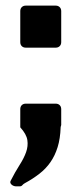

<svg xmlns="http://www.w3.org/2000/svg" viewBox="-20 -515 295 680"><path d="M71.3 -147.9H177.2Q186 -147.9 191.4 -142.6Q196.8 -137.2 196.8 -128.4V-72.3Q196.8 -70.3 195.8 -68.4Q194.8 -66.4 194.8 -64Q193.4 -23.9 184.1 6.1Q174.8 36.1 158.7 59.3Q142.6 82.5 119.6 100.3Q96.7 118.2 67.9 133.8Q62.5 136.7 59.1 140.9Q55.7 145 49.8 145H37.1Q32.7 145 28.3 143.3Q23.9 141.6 21 138.9Q18.1 136.2 16.8 132.8Q15.6 129.4 17.6 125.5Q33.2 94.7 48.8 70.3Q64.5 45.9 72.3 24.2Q80.1 2.4 76.9 -18.8Q73.7 -40 51.8 -64V-128.4Q51.8 -137.2 57.1 -142.6Q62.5 -147.9 71.3 -147.9ZM51.8 -365.7V-475.6Q51.8 -484.4 57.1 -489.7Q62.5 -495.1 71.3 -495.1H177.2Q186 -495.1 191.4 -489.7Q196.8 -484.4 196.8 -475.6V-365.7Q196.8 -356.9 191.4 -351.6Q186 -346.2 177.2 -346.2H71.3Q62.5 -346.2 57.1 -351.6Q51.8 -356.9 51.8 -365.7Z"/></svg>

Font: Akaash Gobhi
Style: Regular
Weight: 400
Designer: Kulbir Singh Thind, MD
Foundry: Punjab Online
Version: Version 1.200